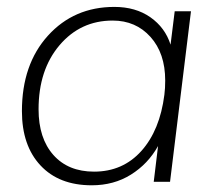

<svg xmlns="http://www.w3.org/2000/svg" viewBox="-20 -534 652 564"><path d="M311 -473.6Q216.3 -473.6 154.8 -401.1Q93.3 -328.6 93.3 -212.9Q93.3 -127.9 136.7 -78.9Q180.2 -29.8 256.3 -29.8Q340.8 -29.8 395.3 -90.6Q449.7 -151.4 462.9 -255.9Q465.3 -274.4 465.3 -297.4Q465.3 -377.4 422.1 -425.5Q378.9 -473.6 311 -473.6ZM44.4 -207.5Q44.4 -344.7 120.8 -429.2Q197.3 -513.7 315.9 -513.7Q378.4 -513.7 421.9 -483.2Q465.3 -452.6 481 -402.8L493.2 -501H541L479.5 0H431.6L444.3 -105Q414.6 -52.2 364.5 -21Q314.5 10.3 249.5 10.3Q153.3 10.3 98.9 -48.1Q44.4 -106.4 44.4 -207.5Z"/></svg>

Font: Muli
Style: ExtraLightItalic
Weight: 200
Italic angle: -7°
Designer: Vernon Adams
Foundry: newtypography
Version: Version 2.0; ttfautohint (v1.00rc1.2-2d82) -l 8 -r 50 -G 200